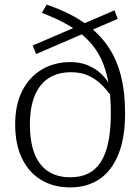

<svg xmlns="http://www.w3.org/2000/svg" viewBox="-20 -804 610 835"><path d="M466 -418 478 -364Q455 -401 428.5 -429Q402 -457 368 -473.5Q334 -490 289 -490Q245 -490 211.5 -475Q178 -460 155.5 -431Q133 -402 121.5 -360Q110 -318 110 -263Q110 -189 129.5 -137.5Q149 -86 188.5 -59.5Q228 -33 286 -33Q330 -33 363 -49Q396 -65 418 -99Q440 -133 451 -185.5Q462 -238 462 -311Q462 -386 451.5 -445Q441 -504 419 -549.5Q397 -595 362 -630.5Q327 -666 277.5 -694.5Q228 -723 162 -748L183 -784Q271 -754 335.5 -712Q400 -670 442 -613Q484 -556 504 -481.5Q524 -407 524 -311Q524 -205 495 -133Q466 -61 412.5 -25Q359 11 286 11Q213 11 159 -21.5Q105 -54 75.5 -115.5Q46 -177 46 -263Q46 -348 76.5 -408.5Q107 -469 161.5 -501.5Q216 -534 287 -534Q329 -534 363.5 -519.5Q398 -505 424 -479Q450 -453 466 -418ZM122 -606 478 -759 492 -722 137 -569Z"/></svg>

Font: Roboto Serif SemiCondensed ExtraLight
Style: Regular
Weight: 250
Width: 4
Designer: Greg Gazdowicz
Foundry: Commercial Type
Version: Version 1.007